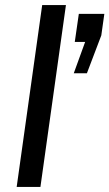

<svg xmlns="http://www.w3.org/2000/svg" viewBox="-20 -740 433 760"><path d="M241 -720 140 0H46L147 -720ZM317 -574H276L292 -685H393L381 -600L324 -450H272Z"/></svg>

Font: Chivo
Style: Italic
Weight: 400
Italic angle: -8.05°
Designer: Hector Gatti
Foundry: Omnibus-Type
Version: Version 1.007